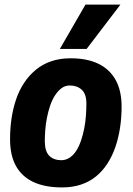

<svg xmlns="http://www.w3.org/2000/svg" viewBox="-20 -810 584 840"><path d="M252 10Q177 10 126.5 -13.5Q76 -37 50 -83.5Q24 -130 24 -201Q24 -248 30.5 -292Q37 -336 50.5 -375.5Q64 -415 85.5 -447.5Q107 -480 136.5 -504.5Q166 -529 204 -542Q242 -555 289 -555Q360 -555 409.5 -531.5Q459 -508 485.5 -461Q512 -414 512 -343Q512 -295 505 -250Q498 -205 484.5 -166Q471 -127 450 -94.5Q429 -62 400.5 -38.5Q372 -15 334.5 -2.5Q297 10 252 10ZM250 -109Q270 -110 286 -121Q302 -132 314 -151Q326 -170 334.5 -195Q343 -220 348.5 -248Q354 -276 356 -305Q358 -334 358 -360Q357 -400 337 -418Q317 -436 285 -436Q265 -436 249 -424Q233 -412 220.5 -392.5Q208 -373 199.5 -348Q191 -323 185.5 -295.5Q180 -268 178 -241Q176 -214 176 -189Q177 -146 196.5 -127.5Q216 -109 250 -109ZM242 -596 354 -790H507L359 -596Z"/></svg>

Font: Georama ExtraCondensed Thin
Style: Bold Italic
Weight: 700
Italic angle: -9°
Version: Version 1.001